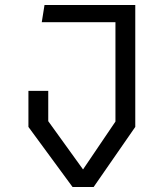

<svg xmlns="http://www.w3.org/2000/svg" viewBox="-20 -750 660 770"><path d="M271 0H355.5L522.5 -241V-730H158.5L147.5 -661H443V-262.5L313 -70.5L173.5 -264V-385.5H94V-241Z"/></svg>

Font: Monaspace Krypton Light
Style: Regular
Weight: 300
Designer: Riley Cran & the Lettermatic Team
Foundry: Lettermatic
Version: Version 1.101 (Monaspace Krypton)